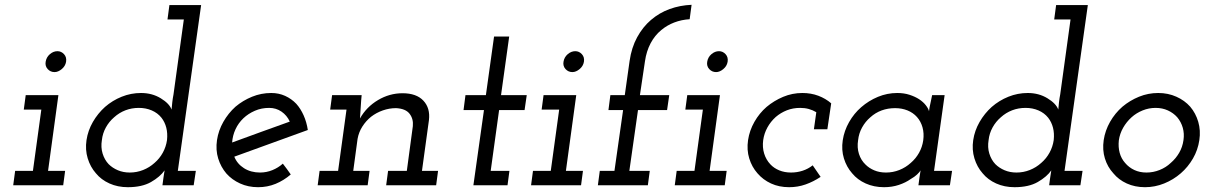

<svg xmlns="http://www.w3.org/2000/svg" viewBox="-20 -771 5019 799"><path d="M43 -60 35 0H243L251 -60H180L223 -375H87L79 -315H152L117 -60ZM170 -514Q167 -496 178.5 -483.5Q190 -471 207 -471Q222 -471 237 -483.5Q252 -496 255 -514Q258 -533 246.5 -545.5Q235 -558 219 -558Q202 -558 187.5 -545.5Q173 -533 170 -514Z M660 -30 656 0H786L795 -60H720L817 -750H685L677 -690H745L702 -378Q699 -363 697 -346Q695 -329 694 -315Q685 -340 649 -362Q613 -384 567 -384Q525 -384 486.5 -368.5Q448 -353 417 -326Q387 -299 366.5 -263.5Q346 -228 340 -188Q334 -148 345 -112Q356 -76 379 -50Q401 -23 435.5 -7.5Q470 8 512 8Q571 8 608.5 -13.5Q646 -35 665 -62Q664 -54 662.5 -46.5Q661 -39 660 -30ZM404 -188Q407 -216 420.5 -240.5Q434 -265 455 -283Q476 -302 502 -312Q528 -322 558 -322Q587 -322 611.5 -311.5Q636 -301 652 -281Q666 -263 672 -239.5Q678 -216 675 -188Q671 -160 657.5 -135.5Q644 -111 623 -93Q602 -74 575.5 -63.5Q549 -53 520 -53Q493 -53 470.5 -62.5Q448 -72 432 -88Q415 -106 407 -132Q399 -158 404 -188Z M1100 -322Q1129 -322 1151.5 -306.5Q1174 -291 1186 -265Q1126 -244 1066.5 -222Q1007 -200 946 -178Q948 -207 960 -233Q972 -259 993 -279Q1013 -298 1040.5 -310Q1068 -322 1100 -322ZM1261 -230Q1256 -263 1243.5 -291Q1231 -319 1213 -339Q1193 -360 1166.5 -372Q1140 -384 1109 -384Q1067 -384 1029 -368.5Q991 -353 960 -327Q930 -300 909.5 -264Q889 -228 883 -188Q877 -147 888 -111.5Q899 -76 922 -49Q945 -23 979 -7.5Q1013 8 1054 8Q1093 8 1127 -6Q1161 -20 1190 -45Q1182 -56 1174 -67.5Q1166 -79 1157 -90Q1138 -73 1113.5 -63Q1089 -53 1062 -53Q1024 -53 995.5 -71Q967 -89 955 -119Q1032 -147 1108 -174.5Q1184 -202 1261 -230Z M1595 -60 1587 0H1795L1803 -60H1736L1765 -271Q1771 -321 1742 -352Q1713 -383 1655 -383Q1601 -383 1553 -354.5Q1505 -326 1478 -278Q1480 -299 1480.5 -315.5Q1481 -332 1483 -353L1485 -375H1362L1354 -315H1422L1387 -60H1310L1302 0H1510L1518 -60H1450L1468 -193Q1473 -221 1488 -244.5Q1503 -268 1524 -285Q1546 -302 1573 -311.5Q1600 -321 1628 -321Q1668 -319 1684.5 -297.5Q1701 -276 1698 -246L1673 -60Z M2036 -619 2002 -375H1917L1909 -313H1994L1950 0H2092L2100 -60H2022L2057 -313H2163L2172 -375H2065L2099 -619Z M2198 -60 2190 0H2398L2406 -60H2335L2378 -375H2242L2234 -315H2307L2272 -60ZM2325 -514Q2322 -496 2333.5 -483.5Q2345 -471 2362 -471Q2377 -471 2392 -483.5Q2407 -496 2410 -514Q2413 -533 2401.5 -545.5Q2390 -558 2374 -558Q2357 -558 2342.5 -545.5Q2328 -533 2325 -514Z M2476 -60 2468 0H2676L2684 -60H2599L2635 -313H2756L2765 -375H2643L2664 -516Q2670 -558 2687.5 -591Q2705 -624 2732 -646Q2756 -666 2786 -677.5Q2816 -689 2850 -691L2858 -751Q2810 -749 2767 -733.5Q2724 -718 2689 -688Q2655 -659 2631.5 -616Q2608 -573 2600 -517L2580 -375H2520L2512 -313H2573L2537 -60Z M2796 -60 2788 0H2996L3004 -60H2933L2976 -375H2840L2832 -315H2905L2870 -60ZM2923 -514Q2920 -496 2931.5 -483.5Q2943 -471 2960 -471Q2975 -471 2990 -483.5Q3005 -496 3008 -514Q3011 -533 2999.5 -545.5Q2988 -558 2972 -558Q2955 -558 2940.5 -545.5Q2926 -533 2923 -514Z M3395 -35 3362 -83Q3343 -68 3320 -60.5Q3297 -53 3272 -53Q3245 -53 3223 -62Q3201 -71 3186 -87Q3168 -106 3160 -132Q3152 -158 3156 -188Q3160 -216 3173.5 -240.5Q3187 -265 3208 -284Q3229 -302 3254.5 -312Q3280 -322 3310 -322Q3329 -322 3345.5 -317.5Q3362 -313 3377 -304L3367 -233H3423L3439 -341Q3416 -361 3385.5 -372.5Q3355 -384 3319 -384Q3277 -384 3239 -368Q3201 -352 3170 -326Q3140 -300 3119.5 -264Q3099 -228 3093 -188Q3087 -147 3098 -111.5Q3109 -76 3132 -50Q3155 -23 3188.5 -7.5Q3222 8 3264 8Q3300 8 3332.5 -3.5Q3365 -15 3395 -35Z M3487 -187Q3481 -147 3492 -111.5Q3503 -76 3526 -50Q3548 -23 3582.5 -7.5Q3617 8 3659 8Q3692 8 3720.5 -1.5Q3749 -11 3770 -26Q3786 -35 3796.5 -45Q3807 -55 3811 -62Q3810 -54 3808.5 -46.5Q3807 -39 3806 -30L3802 0H3933L3942 -60H3867L3911 -375H3859Q3856 -358 3852 -341.5Q3848 -325 3846 -308Q3844 -318 3833.5 -332Q3823 -346 3805 -358Q3788 -369 3765 -376.5Q3742 -384 3714 -384Q3672 -384 3633.5 -368Q3595 -352 3564 -325Q3534 -299 3513.5 -263Q3493 -227 3487 -187ZM3551 -188Q3554 -216 3567.5 -240.5Q3581 -265 3602 -283Q3623 -302 3649 -311.5Q3675 -321 3705 -321Q3733 -321 3756.5 -311.5Q3780 -302 3796 -284Q3812 -266 3819 -241Q3826 -216 3822 -187Q3818 -159 3804.5 -135Q3791 -111 3770 -93Q3749 -74 3722.5 -63.5Q3696 -53 3667 -53Q3640 -53 3618.5 -62Q3597 -71 3582 -86Q3563 -104 3554.5 -130.5Q3546 -157 3551 -188Z M4350 -30 4346 0H4476L4485 -60H4410L4507 -750H4375L4367 -690H4435L4392 -378Q4389 -363 4387 -346Q4385 -329 4384 -315Q4375 -340 4339 -362Q4303 -384 4257 -384Q4215 -384 4176.5 -368.5Q4138 -353 4107 -326Q4077 -299 4056.5 -263.5Q4036 -228 4030 -188Q4024 -148 4035 -112Q4046 -76 4069 -50Q4091 -23 4125.5 -7.5Q4160 8 4202 8Q4261 8 4298.5 -13.5Q4336 -35 4355 -62Q4354 -54 4352.5 -46.5Q4351 -39 4350 -30ZM4094 -188Q4097 -216 4110.5 -240.5Q4124 -265 4145 -283Q4166 -302 4192 -312Q4218 -322 4248 -322Q4277 -322 4301.5 -311.5Q4326 -301 4342 -281Q4356 -263 4362 -239.5Q4368 -216 4365 -188Q4361 -160 4347.5 -135.5Q4334 -111 4313 -93Q4292 -74 4265.5 -63.5Q4239 -53 4210 -53Q4183 -53 4160.5 -62.5Q4138 -72 4122 -88Q4105 -106 4097 -132Q4089 -158 4094 -188Z M4573 -188Q4567 -147 4578 -111.5Q4589 -76 4613 -50Q4635 -23 4669 -7.5Q4703 8 4745 8Q4786 8 4824.5 -7.5Q4863 -23 4894 -50Q4924 -76 4944.5 -111.5Q4965 -147 4971 -188Q4977 -228 4966.5 -264Q4956 -300 4933 -327Q4910 -353 4875.5 -368.5Q4841 -384 4800 -384Q4758 -384 4720 -368.5Q4682 -353 4651 -327Q4620 -300 4599.5 -264Q4579 -228 4573 -188ZM4636 -187Q4640 -215 4654 -239.5Q4668 -264 4689 -283Q4709 -301 4735 -311.5Q4761 -322 4789 -322Q4817 -322 4840 -311.5Q4863 -301 4879 -283Q4895 -264 4902 -239.5Q4909 -215 4905 -188Q4901 -159 4887 -135Q4873 -111 4852 -93Q4832 -74 4805.5 -63.5Q4779 -53 4751 -53Q4723 -53 4700.5 -63.5Q4678 -74 4662 -93Q4646 -111 4639.5 -135Q4633 -159 4636 -187Z"/></svg>

Font: Josefin Slab Thin SemiBold
Style: Italic
Weight: 600
Italic angle: -12°
Version: Version 2.000